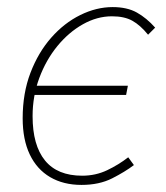

<svg xmlns="http://www.w3.org/2000/svg" viewBox="-20 -510 468 542"><path d="M210 12Q159 12 121.5 -10Q84 -32 64 -74Q44 -116 44 -176Q44 -247 66 -304.5Q88 -362 124.5 -403.5Q161 -445 206.5 -467.5Q252 -490 298 -490Q339 -490 366.5 -474.5Q394 -459 418 -432L398 -412Q376 -439 353.5 -451.5Q331 -464 296 -464Q254 -464 214 -441.5Q174 -419 142 -380Q110 -341 91 -290Q72 -239 72 -182Q72 -100 107 -57Q142 -14 212 -14Q250 -14 282.5 -29.5Q315 -45 342 -66L358 -44Q333 -25 296.5 -6.5Q260 12 210 12ZM61 -242 66 -268H341L336 -242Z"/></svg>

Font: Source Sans 3 ExtraLight
Style: Italic
Weight: 250
Italic angle: -11°
Designer: Paul D. Hunt
Foundry: Adobe
Version: Version 3.046;hotconv 1.0.118;makeotfexe 2.5.65603